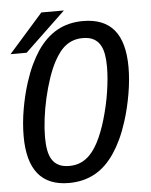

<svg xmlns="http://www.w3.org/2000/svg" viewBox="-56 -846 714 907"><g transform="rotate(-5 301.0 -393.0)"><path d="M174.3 -799.8H281.2L88.4 -616.2H12.2ZM234.4 14.2Q40 14.2 40 -224.1Q40 -286.6 51.5 -352.5Q63 -418.5 81.5 -476.1Q96.7 -523.4 113.8 -559.1Q130.9 -594.7 148.4 -621.1Q189.5 -682.1 243.2 -712.2Q296.9 -742.2 366.7 -742.2Q464.8 -742.2 513.4 -683.8Q562 -625.5 562 -506.3Q562 -477.1 559.1 -445.1Q556.2 -413.1 550.5 -380.4Q544.9 -347.7 537.1 -315.2Q529.3 -282.7 519.5 -252Q504.9 -206.1 487.8 -169.9Q470.7 -133.8 452.6 -106.9Q411.1 -44.4 356.9 -15.1Q302.7 14.2 234.4 14.2ZM242.7 -65.9Q266.6 -65.9 286.6 -72.5Q306.6 -79.1 323.2 -91.6Q339.8 -104 353.8 -121.8Q367.7 -139.6 379.9 -162.6Q392.1 -185.5 402.8 -213.4Q413.6 -241.2 422.4 -271.7Q431.2 -302.2 438.5 -334.2Q445.8 -366.2 450.7 -398.2Q455.6 -430.2 458.3 -460.4Q460.9 -490.7 460.9 -517.6Q460.9 -549.8 456.3 -576.4Q451.7 -603 440.2 -622.1Q428.7 -641.1 408.9 -651.6Q389.2 -662.1 358.4 -662.1Q334.5 -662.1 314.7 -655.5Q294.9 -648.9 278.6 -636.7Q262.2 -624.5 248.3 -606.4Q234.4 -588.4 222.2 -565.9Q203.6 -531.2 188.7 -486.8Q173.8 -442.4 162.8 -394.3Q151.9 -346.2 146 -298.6Q140.1 -251 140.1 -210.9Q140.1 -177.2 145 -150.1Q149.9 -123 161.6 -104.5Q173.3 -85.9 193.1 -75.9Q212.9 -65.9 242.7 -65.9Z"/></g></svg>

Font: Hack
Style: Italic
Weight: 400
Italic angle: -11°
Monospace: yes
Designer: Christopher Simpkins
Foundry: Christopher Simpkins
Version: Version 2.019; ttfautohint (v1.4.1) -l 4 -r 80 -G 350 -x 0 -